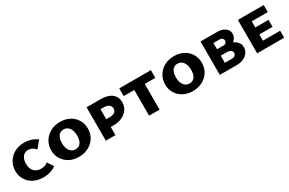

<svg xmlns="http://www.w3.org/2000/svg" viewBox="102 -1414 3549 2355"><g transform="rotate(-30 1876.5 -236.5)"><path d="M305 8Q225 8 166 -23.5Q107 -55 74.5 -109.5Q42 -164 42 -231Q42 -302 76 -358.5Q110 -415 169.5 -448Q229 -481 308 -481Q361 -481 407.5 -465.5Q454 -450 489 -422L409 -326Q388 -353 361.5 -366Q335 -379 307 -379Q275 -379 251 -363Q227 -347 213.5 -317Q200 -287 200 -243Q200 -199 215 -167Q230 -135 260 -117Q290 -99 334 -99Q364 -99 388.5 -107.5Q413 -116 428 -132L485 -47Q452 -21 405.5 -6.5Q359 8 305 8Z M806 8Q732 8 674 -23.5Q616 -55 583 -109Q550 -163 550 -231Q550 -301 584 -358Q618 -415 678.5 -448Q739 -481 817 -481Q892 -481 950 -450Q1008 -419 1041 -364.5Q1074 -310 1074 -239Q1074 -166 1039 -110.5Q1004 -55 943.5 -23.5Q883 8 806 8ZM818 -94Q849 -94 871 -109.5Q893 -125 905 -155Q917 -185 917 -229Q917 -277 903 -310.5Q889 -344 864.5 -361.5Q840 -379 807 -379Q777 -379 755 -363.5Q733 -348 720.5 -318Q708 -288 708 -243Q708 -196 722 -162.5Q736 -129 760.5 -111.5Q785 -94 818 -94Z M1190 0V-473H1386Q1456 -473 1503.5 -453.5Q1551 -434 1576 -397.5Q1601 -361 1601 -310Q1601 -255 1572.5 -211Q1544 -167 1490.5 -141Q1437 -115 1360 -115H1260V-226H1376Q1421 -226 1445.5 -243.5Q1470 -261 1470 -294Q1470 -328 1444.5 -347.5Q1419 -367 1373 -367H1326V0Z M1803 0V-473H1951V0ZM1653 -364V-473H2101V-364Z M2420 8Q2346 8 2288 -23.5Q2230 -55 2197 -109Q2164 -163 2164 -231Q2164 -301 2198 -358Q2232 -415 2292.5 -448Q2353 -481 2431 -481Q2506 -481 2564 -450Q2622 -419 2655 -364.5Q2688 -310 2688 -239Q2688 -166 2653 -110.5Q2618 -55 2557.5 -23.5Q2497 8 2420 8ZM2432 -94Q2463 -94 2485 -109.5Q2507 -125 2519 -155Q2531 -185 2531 -229Q2531 -277 2517 -310.5Q2503 -344 2478.5 -361.5Q2454 -379 2421 -379Q2391 -379 2369 -363.5Q2347 -348 2334.5 -318Q2322 -288 2322 -243Q2322 -196 2336 -162.5Q2350 -129 2374.5 -111.5Q2399 -94 2432 -94Z M2804 0V-473H3041Q3108 -473 3150.5 -441.5Q3193 -410 3193 -360Q3193 -324 3170 -292Q3147 -260 3110 -239Q3073 -218 3030 -218L3045 -282Q3098 -282 3139.5 -265.5Q3181 -249 3205.5 -219Q3230 -189 3230 -147Q3230 -107 3207.5 -73Q3185 -39 3142.5 -19.5Q3100 0 3040 0ZM2932 -97H3030Q3060 -97 3076 -111Q3092 -125 3092 -148Q3092 -170 3073 -184Q3054 -198 3009 -198H2907V-289H3025Q3045 -289 3058 -301.5Q3071 -314 3071 -333Q3071 -348 3059 -363Q3047 -378 3017 -378H2932Z M3333 0V-473H3472V0ZM3383 0V-99H3716V0ZM3383 -187V-286H3659V-187ZM3383 -373V-473H3699V-373Z"/></g></svg>

Font: Ysabeau SC ExtraBold
Style: Regular
Weight: 800
Designer: Christian Thalmann (Catharsis Fonts)
Version: Version 2.001;gftools[0.9.30]; featfreeze: smcp